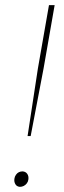

<svg xmlns="http://www.w3.org/2000/svg" viewBox="-20 -720 249 745"><path d="M127 -454 170 -700H192L149 -454L99 -192H87ZM36 -27Q37 -35 42 -42Q47 -49 53.5 -52Q60 -55 68 -55Q80 -54 86 -45Q92 -36 90 -23Q89 -15 84 -8.5Q79 -2 72 1.5Q65 5 57 5Q45 4 39.5 -5.5Q34 -15 36 -27Z"/></svg>

Font: Fixel Italic Variable Display Thin
Style: Italic
Weight: 100
Italic angle: -10°
Designer: AlfaBravo + MacPaw
Foundry: Kyrylo Tkachov, Marchela Mozhyna, Serhii Makarenko, Maria Weinstein, Zakhar Kryvoshyya
Version: Version 1.210;Glyphs 3.2 (3217)